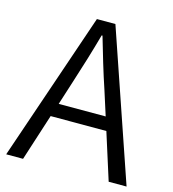

<svg xmlns="http://www.w3.org/2000/svg" viewBox="-109 -822 820 912"><g transform="rotate(15 301.0 -366.0)"><path d="M5 0H88L162 -230H436L509 0H597L346 -732H255ZM184 -296 222 -415C249 -498 273 -577 297 -663H301C326 -577 349 -498 377 -415L415 -296Z"/></g></svg>

Font: ChiuKong Gothic CL Normal
Style: Regular
Weight: 350
Designer: Ryoko NISHIZUKA 西塚涼子 (kana, bopomofo & ideographs); Paul D. Hunt (Latin, Greek & Cyrillic); Sandoll Communications 산돌커뮤니
Foundry: Adobe
Version: Version 1.300